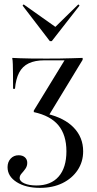

<svg xmlns="http://www.w3.org/2000/svg" viewBox="-20 -685 454 897"><path d="M166.9 192.7Q100 192.7 57.7 165.7Q15.3 138.7 15.3 96Q15.3 71.8 29.8 56Q44.4 40.3 66.9 40.3Q85.5 40.3 96.4 50Q107.3 59.7 107.3 75.8Q107.3 91.1 98.8 103.2Q90.3 115.3 81 125.4Q71.8 135.5 71.8 146.8Q71.8 162.1 94 171.8Q116.1 181.5 150 181.5Q217.7 181.5 254 139.9Q290.3 98.4 290.3 21.8Q290.3 -54 253.2 -99.2Q216.1 -144.4 137.9 -161.3V-168.5L281.5 -403.2H187.1Q143.5 -403.2 114.1 -389.1Q84.7 -375 69.4 -345.6Q54 -316.1 50 -270.2H41.1Q41.1 -312.1 40.7 -339.5Q40.3 -366.9 39.9 -384.7Q39.5 -402.4 37.1 -414.5Q54 -413.7 74.2 -412.9Q94.4 -412.1 124.2 -411.7Q154 -411.3 197.6 -411.3Q233.1 -411.3 260.9 -411.7Q288.7 -412.1 314.1 -412.9Q339.5 -413.7 366.1 -414.5V-405.6L207.3 -144.4L200 -153.2Q281.5 -133.9 325 -88.3Q368.5 -42.7 368.5 21.8Q368.5 71 342.7 109.7Q316.9 148.4 271.8 170.6Q226.6 192.7 166.9 192.7ZM346 -664.5 351.6 -658.9 221.8 -492.7H212.9L85.5 -658.9L90.3 -664.5L253.2 -549.2L229 -550Z"/></svg>

Font: Playfair 144pt
Style: Regular
Weight: 400
Designer: Claus Eggers Sørensen
Foundry: Claus Eggers Sørensen
Version: Version 2.001;gftools[0.9.30]